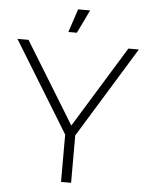

<svg xmlns="http://www.w3.org/2000/svg" viewBox="-59 -922 742 969"><g transform="rotate(5 312.5 -437.5)"><path d="M287 0V-240L5 -700H61L314 -288L567 -700H620L338 -240V0ZM258 -757 297 -875H358L301 -757Z"/></g></svg>

Font: Montserrat Z Light
Style: Regular
Weight: 300
Designer: Julieta Ulanovsky
Foundry: Julieta Ulanovsky
Version: Version 8.000